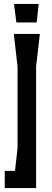

<svg xmlns="http://www.w3.org/2000/svg" viewBox="-20 -761 264 973"><path d="M176 -741H51L63 -647H166ZM69 -423V-11L56 105H4V192H163V-425L182 -589H50Z"/></svg>

Font: BackOut Medium
Style: Regular
Weight: 500
Designer: Frank Adebiaye
Foundry: Velvetyne Type Foundry
Version: Version 2.000;hotconv 1.0.109;makeotfexe 2.5.65596